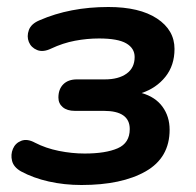

<svg xmlns="http://www.w3.org/2000/svg" viewBox="-20 -519 560 549"><path d="M213 10Q164 10 119.5 0Q75 -10 40 -29Q19 -41 14.5 -59Q10 -77 17 -93.5Q24 -110 41 -116.5Q58 -123 80 -111Q111 -95 148.5 -87.5Q186 -80 222 -80Q282 -80 316.5 -95Q351 -110 351 -150Q351 -202 277 -202H194Q172 -202 159.5 -212.5Q147 -223 147 -240Q147 -264 161 -278Q175 -292 200 -292H280Q319 -292 342 -308.5Q365 -325 365 -356Q365 -381 341 -395Q317 -409 263 -409Q229 -409 194.5 -402.5Q160 -396 126 -380Q103 -369 86 -376Q69 -383 62.5 -399Q56 -415 62.5 -433Q69 -451 93 -461Q180 -499 290 -499Q379 -499 429 -466Q479 -433 479 -379Q479 -332 453 -299.5Q427 -267 385 -253Q424 -242 444.5 -214Q465 -186 465 -148Q465 -68 396.5 -29Q328 10 213 10Z"/></svg>

Font: Nunito
Style: Bold Italic
Weight: 700
Italic angle: -9°
Designer: Vernon Adams
Foundry: Vernon Adams
Version: Version 3.601; ttfautohint (v1.8.2.53-6de2)